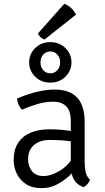

<svg xmlns="http://www.w3.org/2000/svg" viewBox="-20 -966 544 998"><path d="M51 -133Q51 -188.5 74.5 -224Q98 -259.5 140.2 -276.8Q182.5 -294 238.5 -294Q269.5 -294 305.5 -290.8Q341.5 -287.5 373.5 -279.5V-226.5Q344 -233.5 308.5 -236Q273 -238.5 239.5 -238.5Q187 -238.5 156.5 -212.2Q126 -186 126 -138.5Q126 -102 146.2 -76.5Q166.5 -51 205.5 -51Q245 -51 291 -78.5Q337 -106 368.5 -162L381 -94.5Q364 -74 336.8 -49.2Q309.5 -24.5 274 -6.2Q238.5 12 195.5 12Q146.5 12 114.5 -9.5Q82.5 -31 66.8 -64.2Q51 -97.5 51 -133ZM448 -31.5Q444.5 -21 435 -9.8Q425.5 1.5 414.5 7Q389.5 -2 375.2 -18Q361 -34 354.8 -55.8Q348.5 -77.5 348 -103.5V-335.5Q348 -391 323.5 -414.2Q299 -437.5 257.5 -437.5Q217 -437.5 175.8 -425.5Q134.5 -413.5 94.5 -396Q84.5 -404.5 76.8 -421.5Q69 -438.5 69 -454Q94 -465 126.2 -475.8Q158.5 -486.5 194.2 -493.5Q230 -500.5 265 -500.5Q317 -500.5 351.5 -481.5Q386 -462.5 403 -425.5Q420 -388.5 420 -334.5V-128.5Q420 -97 424.8 -73Q429.5 -49 448 -31.5ZM131.5 -641.5Q131.5 -598.5 162.8 -567.5Q194 -536.5 241.5 -536.5Q289 -536.5 320.2 -567.5Q351.5 -598.5 351.5 -641.5Q351.5 -685 320.2 -716Q289 -747 241.5 -747Q194 -747 162.8 -716Q131.5 -685 131.5 -641.5ZM190.5 -641.5Q190.5 -666.5 205 -682.5Q219.5 -698.5 241.5 -698.5Q263.5 -698.5 278 -682.5Q292.5 -666.5 292.5 -641.5Q292.5 -617 278 -601Q263.5 -585 241.5 -585Q219.5 -585 205 -601Q190.5 -617 190.5 -641.5ZM314 -946Q334 -939.5 350.5 -923.5Q367 -907.5 375 -890L211.5 -760.5Q200.5 -763.5 191 -772.5Q181.5 -781.5 177 -792Z"/></svg>

Font: Signika
Style: Regular
Weight: 300
Designer: Anna Giedry
Foundry: Anna Giedry
Version: Version 2.000